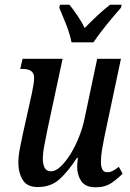

<svg xmlns="http://www.w3.org/2000/svg" viewBox="-20 -786 552 816"><path d="M387 10Q343 10 325.5 -16Q308 -42 308 -77Q308 -89 311 -115H307Q270 -58 233 -24.5Q196 9 141 9Q95 9 76.5 -21.5Q58 -52 58 -94Q58 -121 64 -153Q70 -185 76 -212L115 -387Q119 -407 122 -424.5Q125 -442 125 -456Q125 -493 76 -493H66L76 -536H246L182 -237Q176 -207 169 -171Q162 -135 162 -111Q162 -89 169.5 -73.5Q177 -58 197 -58Q216 -58 237.5 -78Q259 -98 279.5 -131Q300 -164 316 -204.5Q332 -245 340 -285L393 -536H494L423 -201Q418 -176 413.5 -149Q409 -122 409 -99Q409 -54 435 -54Q448 -54 459.5 -60Q471 -66 485 -77L501 -48Q482 -28 454.5 -9Q427 10 387 10ZM284 -606Q277 -642 260.5 -683.5Q244 -725 232 -753L235 -766H275Q290 -748 309 -720Q328 -692 340 -667Q364 -692 394 -720Q424 -748 448 -766H497L494 -753Q469 -725 435.5 -684Q402 -643 377 -606Z"/></svg>

Font: Noto Serif ExtraCondensed Medium
Style: Italic
Weight: 500
Width: 2
Italic angle: -12°
Designer: Monotype Design Team
Foundry: Monotype Imaging Inc.
Version: Version 2.013; ttfautohint (v1.8.4.7-5d5b)